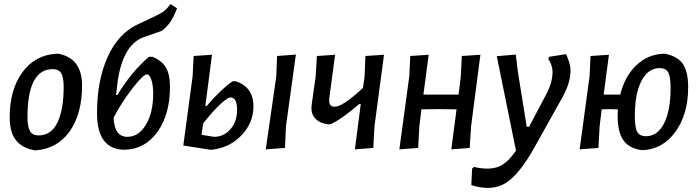

<svg xmlns="http://www.w3.org/2000/svg" viewBox="-20 -735 3453 950"><path d="M259 -469H269Q386 -447 386 -312Q386 -172 325 -85.5Q264 1 156 9L147 8Q87 -4 57.5 -43Q28 -82 28 -155Q28 -291 90.5 -377Q153 -463 259 -469ZM241 -393Q116 -393 116 -155Q116 -107 128.5 -86Q141 -65 171 -65Q233 -65 264 -128.5Q295 -192 295 -305Q295 -353 282.5 -373Q270 -393 241 -393Z M598 6Q460 6 460 -175Q460 -338 513.5 -455Q567 -572 665 -616L756 -659Q775 -669 783 -674Q791 -679 801.5 -689Q812 -699 823 -715L856 -694Q840 -653 825 -629.5Q810 -606 782 -583L691 -551Q579 -511 558 -297L554 -265H561Q631 -381 717 -454H734Q781 -435 801 -401Q821 -367 821 -306Q821 -169 759.5 -83Q698 3 598 6ZM707 -367Q689 -367 635.5 -298Q582 -229 542 -153Q546 -58 610 -58Q666 -58 702 -118Q738 -178 738 -272Q738 -313 729 -340Q720 -367 707 -367Z M1444 -465 1395 -111 1390 -3 1295 4 1347 -357 1351 -458ZM887 -15 933 -357 938 -458 1029 -464 996 -211H1003Q1072 -292 1131 -333H1147Q1234 -304 1234 -209Q1234 -127 1174.5 -65Q1115 -3 1026 6H1021ZM1121 -253Q1106 -253 1068.5 -218Q1031 -183 985 -124L977 -68L1039 -58Q1088 -58 1120.5 -96Q1153 -134 1153 -191Q1153 -253 1121 -253Z M1638 -464 1609 -247V-235Q1609 -207 1636 -207Q1676 -207 1776 -300L1784 -357L1788 -458L1880 -464L1833 -111L1827 -3L1736 4L1765 -220H1757Q1669 -144 1615 -120H1603Q1563 -125 1541.5 -147Q1520 -169 1521 -202L1522 -216L1542 -357L1548 -458Z M2101 -464 2075 -267H2249L2260 -357L2265 -458L2357 -464L2311 -111L2304 -3L2213 4L2239 -194L2150 -195L2065 -194L2055 -111L2049 -3L1956 4L2005 -357L2010 -458Z M2532 -465 2542 -383 2586 -108H2598L2683 -269Q2714 -328 2714 -378Q2714 -412 2693 -443L2697 -454L2781 -467Q2803 -419 2803 -386Q2803 -325 2762 -252L2628 -12Q2550 129 2481.5 171Q2413 213 2312 181L2316 99L2325 91Q2398 108 2444.5 90.5Q2491 73 2533 10L2438 -457Z M2993 -464 2967 -267H3049Q3071 -357 3128 -411.5Q3185 -466 3262 -469H3271Q3332 -457 3358.5 -419Q3385 -381 3385 -303Q3385 -170 3322 -83Q3259 4 3159 8L3149 7Q3090 -3 3063 -43Q3036 -83 3036 -161Q3036 -166 3036.5 -177Q3037 -188 3037 -194L2992 -195L2957 -194L2947 -111L2941 -3L2848 4L2897 -357L2902 -458ZM3244 -398Q3187 -398 3154 -335Q3121 -272 3121 -161Q3121 -105 3133 -83Q3145 -61 3176 -61Q3233 -61 3265.5 -124Q3298 -187 3298 -299Q3298 -355 3286.5 -376.5Q3275 -398 3244 -398Z"/></svg>

Font: Alegreya Sans SC Medium
Style: Italic
Weight: 500
Italic angle: -7°
Designer: Juan Pablo del Peral
Foundry: Huerta Tipografica
Version: Version 2.007